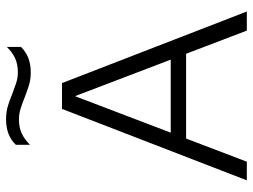

<svg xmlns="http://www.w3.org/2000/svg" viewBox="-118 -696 815 618"><g transform="rotate(-90 289.0 -387.5)"><path d="M17 0 247 -595H330L560.5 0H499L282.5 -567.5H293.5L77 0ZM132 -195.5 146.5 -245H430L444 -195.5ZM364 -695.5Q341 -695.5 320.8 -702Q300.5 -708.5 281.5 -716Q264.5 -723 247.8 -728.2Q231 -733.5 213.5 -733.5Q187.5 -733.5 168.5 -724.8Q149.5 -716 131.5 -698V-743.5Q146 -759 166.5 -767Q187 -775 214 -775Q237 -775 257.5 -768.8Q278 -762.5 296.5 -754.5Q313.5 -748 330.2 -742.5Q347 -737 364.5 -737Q390.5 -737 409.8 -745.8Q429 -754.5 446.5 -772.5V-727Q432 -712 411.8 -703.8Q391.5 -695.5 364 -695.5Z"/></g></svg>

Font: Encode Sans SC Light
Style: Regular
Weight: 300
Version: Version 3.002